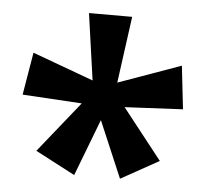

<svg xmlns="http://www.w3.org/2000/svg" viewBox="-42 -851 638 589"><g transform="rotate(5 276.5 -556.5)"><path d="M207 -307 85 -371 211 -528 28 -539 50 -670 238 -601 209 -806H342L314 -601L507 -670L522 -537L343 -528L465 -373L348 -308L274 -482Z"/></g></svg>

Font: Menbere
Style: Regular
Weight: 400
Designer: Aleme Tadesse
Foundry: Sorkin Type Co
Version: Version 1.000